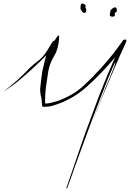

<svg xmlns="http://www.w3.org/2000/svg" viewBox="-69 -659 806 1105"><path d="M230.5 -375Q219.7 -361.3 207 -349.6Q193.4 -337.9 181.6 -325.2Q161.1 -303.7 139.6 -284.2Q118.2 -263.7 95.7 -244.1Q59.6 -211.9 32.2 -189.5Q3.9 -167 -26.4 -146.5Q-37.1 -139.6 -46.9 -132.8Q-48.8 -131.8 -48.8 -131.8Q-48.8 -132.8 -26.4 -149.4Q-7.8 -164.1 29.3 -196.3Q65.4 -229.5 104.5 -270.5Q113.3 -277.3 127.9 -291Q143.6 -303.7 161.1 -317.4Q186.5 -338.9 210 -379.9Q231.4 -418.9 240.2 -424.8Q240.2 -424.8 240.2 -424.8Q240.2 -424.8 241.2 -424.8Q260.7 -430.7 230.5 -375ZM424.8 -626Q422.9 -623 422.9 -619.1Q422.9 -614.3 422.9 -614.3Q422.9 -614.3 423.8 -612.3Q424.8 -611.3 425.8 -611.3Q425.8 -610.4 425.8 -607.4Q425.8 -603.5 427.7 -596.7Q425.8 -589.8 422.9 -586.9Q419.9 -584 417 -584Q417 -584 416 -585Q409.2 -584 401.4 -595.7Q392.6 -608.4 394.5 -609.4Q394.5 -609.4 394.5 -613.3Q394.5 -616.2 394.5 -621.1Q395.5 -633.8 398.4 -635.7Q399.4 -637.7 403.3 -637.7Q404.3 -638.7 405.3 -638.7Q408.2 -638.7 414.1 -636.7Q418.9 -632.8 421.9 -629.9Q424.8 -627 424.8 -626ZM598.6 -587.9Q595.7 -587.9 594.7 -586.9Q592.8 -586.9 592.8 -585.9Q592.8 -586.9 591.8 -580.1Q591.8 -573.2 591.8 -569.3Q591.8 -567.4 587.9 -565.4Q584 -564.5 577.1 -562.5Q570.3 -564.5 567.4 -565.4Q563.5 -567.4 563.5 -570.3Q562.5 -571.3 562.5 -572.3Q563.5 -576.2 564.5 -584Q565.4 -595.7 567.4 -596.7Q563.5 -598.6 577.1 -609.4Q587.9 -617.2 592.8 -617.2Q593.8 -617.2 594.7 -616.2Q597.7 -616.2 599.6 -613.3Q602.5 -609.4 604.5 -602.5Q602.5 -595.7 601.6 -591.8Q600.6 -588.9 598.6 -587.9ZM246.1 -426.8Q262.7 -455.1 267.6 -455.1Q267.6 -455.1 268.6 -455.1Q272.5 -451.2 271.5 -440.4Q267.6 -377 241.2 -334Q215.8 -291 209 -249Q201.2 -202.1 195.3 -157.2Q189.5 -112.3 190.4 -65.4Q190.4 -63.5 201.2 -63.5Q211.9 -64.5 214.8 -65.4Q227.5 -68.4 239.3 -71.3Q252 -74.2 263.7 -78.1Q283.2 -85 301.8 -93.8Q320.3 -103.5 338.9 -112.3Q385.7 -139.6 418.9 -171.9Q453.1 -203.1 513.7 -268.6Q546.9 -305.7 579.1 -345.7Q610.4 -385.7 639.6 -427.7Q643.6 -430.7 652.3 -431.6Q658.2 -431.6 658.2 -424.8Q658.2 -421.9 657.2 -418Q649.4 -402.3 623 -342.8Q596.7 -283.2 566.4 -211.9Q553.7 -181.6 541 -151.4Q528.3 -121.1 516.6 -94.7Q496.1 -43.9 482.4 -9.8Q469.7 24.4 472.7 25.4Q468.8 24.4 484.4 -17.6Q501 -59.6 522.5 -113.3Q532.2 -136.7 541 -160.2Q550.8 -183.6 559.6 -204.1Q576.2 -244.1 586.9 -271.5Q596.7 -298.8 595.7 -299.8Q592.8 -300.8 581.1 -273.4Q569.3 -247.1 552.7 -207Q544.9 -185.5 535.2 -162.1Q525.4 -137.7 516.6 -114.3Q495.1 -58.6 477.5 -12.7Q460.9 32.2 458 39.1Q436.5 96.7 415 155.3Q393.6 213.9 372.1 272.5Q357.4 311.5 346.7 344.7Q335 377 320.3 417Q317.4 424.8 314.5 425.8Q314.5 426.8 313.5 426.8Q311.5 425.8 315.4 416Q319.3 406.2 337.9 350.6Q356.4 295.9 377 236.3Q393.6 187.5 407.2 148.4Q420.9 109.4 423.8 100.6Q462.9 -6.8 502.9 -112.3Q543.9 -217.8 589.8 -321.3Q592.8 -327.1 592.8 -328.1Q592.8 -328.1 590.8 -326.2Q518.6 -239.3 431.6 -161.1Q345.7 -83 231.4 -49.8Q220.7 -46.9 208 -45.9Q196.3 -44.9 183.6 -43.9Q179.7 -44.9 176.8 -44.9Q174.8 -45.9 172.9 -52.7Q171.9 -68.4 170.9 -84Q168.9 -98.6 165 -113.3Q162.1 -127 162.1 -143.6Q162.1 -154.3 164.1 -166Q167 -196.3 174.8 -251Q195.3 -340.8 204.1 -363.3Q212.9 -384.8 219.7 -389.6Q224.6 -392.6 230.5 -398.4Q236.3 -404.3 246.1 -426.8Q246.1 -426.8 244.1 -394.5Q242.2 -362.3 241.2 -340.8Q241.2 -340.8 246.1 -426.8Z"/></svg>

Font: Margalida Font
Style: Regular
Weight: 400
Designer: Mateu Riera. mateurierasureda@hotmail.com
Version: Version 1.0